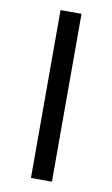

<svg xmlns="http://www.w3.org/2000/svg" viewBox="-81 -731 453 775"><g transform="rotate(10 146.0 -344.0)"><path d="M189 -688V0H103V-688Z"/></g></svg>

Font: FiraGO Book
Style: Regular
Weight: 350
Designer: bBox Type
Foundry: bBox Type GmbH
Version: Version 1.001;PS 001.001;hotconv 1.0.88;makeotf.lib2.5.64775